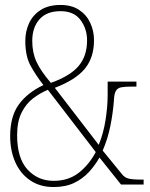

<svg xmlns="http://www.w3.org/2000/svg" viewBox="-20 -744 604 774"><path d="M196 10Q141 10 101.5 -17Q62 -44 41.5 -90.5Q21 -137 21 -195Q21 -275 56 -323Q91 -371 155 -401Q124 -441 103 -479.5Q82 -518 82 -579Q82 -617 97 -650Q112 -683 143.5 -703.5Q175 -724 224 -724Q269 -724 299 -704Q329 -684 344 -651.5Q359 -619 359 -582Q359 -512 322 -467Q285 -422 201 -390L378 -160Q397 -206 405.5 -260.5Q414 -315 414 -362V-415H530V-395H513Q484 -395 468.5 -392Q453 -389 446.5 -376.5Q440 -364 439 -336Q435 -287 425 -236.5Q415 -186 394 -137L470 -44Q481 -29 497 -24.5Q513 -20 549 -20H559V0H468L381 -109Q363 -77 338 -50Q313 -23 278.5 -6.5Q244 10 196 10ZM185 -410Q262 -437 296.5 -477.5Q331 -518 331 -581Q331 -628 304.5 -663.5Q278 -699 224 -699Q168 -699 139 -666Q110 -633 110 -579Q110 -532 127 -495Q144 -458 185 -410ZM196 -15Q256 -15 297.5 -47.5Q339 -80 366 -131L173 -382Q142 -369 114 -348Q86 -327 67.5 -291Q49 -255 49 -199Q49 -106 91 -60.5Q133 -15 196 -15Z"/></svg>

Font: Noto Serif Ethiopic Condensed Thin
Style: Regular
Weight: 100
Width: 3
Designer: Monotype Design Team
Foundry: Monotype Imaging Inc.
Version: Version 2.102; ttfautohint (v1.8.4.7-5d5b)